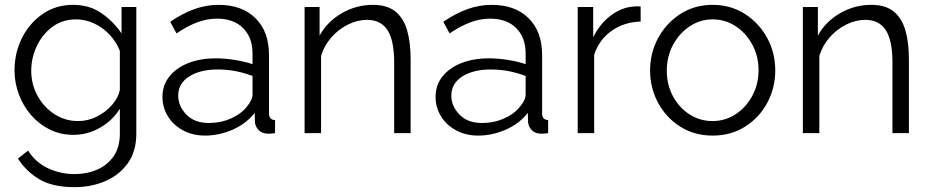

<svg xmlns="http://www.w3.org/2000/svg" viewBox="-20 -550 3844 793"><path d="M284 7Q230 7 185.5 -15Q141 -37 108.5 -74.5Q76 -112 58 -160Q40 -208 40 -259Q40 -332 71 -393.5Q102 -455 156.5 -492.5Q211 -530 282 -530Q349 -530 398.5 -496Q448 -462 482 -412V-521H543V2Q543 75 508 124Q473 173 415 198Q357 223 288 223Q198 223 143.5 191Q89 159 54 105L96 72Q127 121 178.5 145Q230 169 288 169Q339 169 381.5 150.5Q424 132 449.5 95Q475 58 475 2V-101Q445 -52 393 -22.5Q341 7 284 7ZM303 -50Q344 -50 381 -69Q418 -88 443.5 -117.5Q469 -147 475 -179V-340Q460 -378 432 -407.5Q404 -437 368 -453.5Q332 -470 295 -470Q237 -470 195.5 -438.5Q154 -407 131.5 -358.5Q109 -310 109 -258Q109 -202 135 -154.5Q161 -107 205 -78.5Q249 -50 303 -50Z M651 -150Q651 -198 679 -233.5Q707 -269 756.5 -289Q806 -309 871 -309Q909 -309 950 -302.5Q991 -296 1023 -285V-329Q1023 -395 984 -434Q945 -473 876 -473Q835 -473 794 -457.5Q753 -442 709 -412L683 -460Q734 -495 783 -512.5Q832 -530 883 -530Q979 -530 1035 -475Q1091 -420 1091 -323V-82Q1091 -55 1116 -54V0Q1094 3 1085 2Q1060 1 1047 -14Q1034 -29 1033 -46L1032 -84Q997 -39 941 -14.5Q885 10 827 10Q776 10 736 -11.5Q696 -33 673.5 -69.5Q651 -106 651 -150ZM1000 -110Q1023 -137 1023 -160V-236Q954 -263 879 -263Q806 -263 761 -234Q716 -205 716 -155Q716 -112 749.5 -77Q783 -42 843 -42Q892 -42 934.5 -61Q977 -80 1000 -110Z M1676 0H1608V-291Q1608 -383 1580.5 -425.5Q1553 -468 1496 -468Q1456 -468 1417 -448.5Q1378 -429 1348.5 -395.5Q1319 -362 1306 -319V0H1238V-521H1300V-403Q1331 -460 1391 -495Q1451 -530 1521 -530Q1579 -530 1613 -502.5Q1647 -475 1661.5 -424.5Q1676 -374 1676 -305Z M1779 -150Q1779 -198 1807 -233.5Q1835 -269 1884.5 -289Q1934 -309 1999 -309Q2037 -309 2078 -302.5Q2119 -296 2151 -285V-329Q2151 -395 2112 -434Q2073 -473 2004 -473Q1963 -473 1922 -457.5Q1881 -442 1837 -412L1811 -460Q1862 -495 1911 -512.5Q1960 -530 2011 -530Q2107 -530 2163 -475Q2219 -420 2219 -323V-82Q2219 -55 2244 -54V0Q2222 3 2213 2Q2188 1 2175 -14Q2162 -29 2161 -46L2160 -84Q2125 -39 2069 -14.5Q2013 10 1955 10Q1904 10 1864 -11.5Q1824 -33 1801.5 -69.5Q1779 -106 1779 -150ZM2128 -110Q2151 -137 2151 -160V-236Q2082 -263 2007 -263Q1934 -263 1889 -234Q1844 -205 1844 -155Q1844 -112 1877.5 -77Q1911 -42 1971 -42Q2020 -42 2062.5 -61Q2105 -80 2128 -110Z M2626 -461Q2558 -459 2506.5 -423Q2455 -387 2434 -324V0H2366V-521H2430V-396Q2457 -451 2501.5 -485Q2546 -519 2596 -523Q2606 -524 2613 -524Q2620 -524 2626 -523Z M2923 10Q2848 10 2789.5 -27Q2731 -64 2698 -125.5Q2665 -187 2665 -259Q2665 -332 2698.5 -393.5Q2732 -455 2790.5 -492.5Q2849 -530 2923 -530Q2998 -530 3056.5 -492.5Q3115 -455 3148.5 -393.5Q3182 -332 3182 -259Q3182 -187 3149 -125.5Q3116 -64 3057.5 -27Q2999 10 2923 10ZM2734 -258Q2734 -200 2759.5 -152.5Q2785 -105 2828 -77.5Q2871 -50 2923 -50Q2975 -50 3018 -78Q3061 -106 3087 -154Q3113 -202 3113 -260Q3113 -318 3087 -366Q3061 -414 3018 -442Q2975 -470 2923 -470Q2872 -470 2829 -441.5Q2786 -413 2760 -365Q2734 -317 2734 -258Z M3734 0H3666V-291Q3666 -383 3638.5 -425.5Q3611 -468 3554 -468Q3514 -468 3475 -448.5Q3436 -429 3406.5 -395.5Q3377 -362 3364 -319V0H3296V-521H3358V-403Q3389 -460 3449 -495Q3509 -530 3579 -530Q3637 -530 3671 -502.5Q3705 -475 3719.5 -424.5Q3734 -374 3734 -305Z"/></svg>

Font: Raleway
Style: Regular
Weight: 400
Designer: Matt McInerney, Pablo Impallari, Rodrigo Fuenzalida
Foundry: Matt McInerney, Pablo Impallari, Rodrigo Fuenzalida
Version: Version 4.101;RELEASE